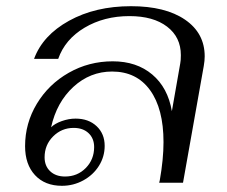

<svg xmlns="http://www.w3.org/2000/svg" viewBox="-20 -590 732 620"><path d="M61 -118Q61 -192 99 -255Q137 -318 202 -355Q267 -392 344 -392Q421 -392 471.5 -349.5Q522 -307 535 -231L562 -385Q564 -394 564 -412Q564 -470 519.5 -504Q475 -538 398 -538Q316 -538 253 -500.5Q190 -463 168 -400H90Q118 -476 203 -523Q288 -570 403 -570Q514 -570 577.5 -526.5Q641 -483 641 -408Q641 -394 638 -377L571 0H494L496 -8Q508 -76 508 -131Q508 -239 464.5 -299Q421 -359 342 -359Q271 -359 217 -309.5Q163 -260 145 -179Q157 -191 179.5 -199Q202 -207 224 -207Q266 -207 292 -182.5Q318 -158 318 -119Q318 -84 299.5 -54.5Q281 -25 249 -7.5Q217 10 180 10Q125 10 93 -24.5Q61 -59 61 -118ZM284 -115Q284 -143 266 -160Q248 -177 218 -177Q179 -177 151.5 -149.5Q124 -122 124 -82Q124 -54 142 -37Q160 -20 190 -20Q230 -20 257 -47.5Q284 -75 284 -115Z"/></svg>

Font: Fahkwang Light
Style: Italic
Weight: 300
Italic angle: -10°
Version: Version 1.000; ttfautohint (v1.6)